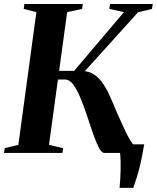

<svg xmlns="http://www.w3.org/2000/svg" viewBox="-31 -763 782 958"><path d="M565.5 174.5Q567.5 157.5 568.8 134.5Q570 111.5 570.8 87Q571.5 62.5 570.8 39.8Q570 17 568 0L534 -43H688.5Q679 13.5 669.8 54Q660.5 94.5 651.2 123.2Q642 152 634 174.5ZM489.5 0Q476 0 462.2 -26.2Q448.5 -52.5 434 -94.5Q419.5 -136.5 404 -183.2Q388.5 -230 371.5 -271.8Q354.5 -313.5 335.5 -339.8Q316.5 -366 295 -366H201L206 -409.5H339L587.5 -702.5L514.5 -718.5L517.5 -743H731L727.5 -718.5L658 -702L354.5 -366L361.5 -408.5Q399 -411.5 426 -398.2Q453 -385 474.2 -357.8Q495.5 -330.5 514.2 -290Q533 -249.5 554 -197.5Q564.5 -175.5 575.2 -150.8Q586 -126 597.2 -103Q608.5 -80 619.8 -61.8Q631 -43.5 642 -34L680.5 -24.5L677.5 0ZM-11 0 -7.5 -24 60.5 -40 150.5 -702.5 87.5 -718.5 90.5 -743H382L379 -718.5L304 -702.5L213.5 -40L284 -24L280.5 0Z"/></svg>

Font: Merriweather 120pt
Style: Bold Italic
Weight: 700
Italic angle: -7.8°
Version: Version 2.101